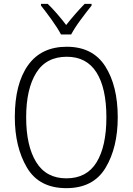

<svg xmlns="http://www.w3.org/2000/svg" viewBox="-20 -968 689 998"><path d="M592 -358Q592 -522 527 -623.5Q462 -725 327 -725Q194 -725 125.5 -628.5Q57 -532 57 -359Q57 -204 120 -97Q183 10 325 10Q465 10 528.5 -95.5Q592 -201 592 -358ZM116 -358Q116 -505 168 -589Q220 -673 327 -673Q430 -673 481.5 -591.5Q533 -510 533 -358Q533 -208 482 -124.5Q431 -41 325 -41Q220 -41 168 -125.5Q116 -210 116 -358ZM456 -948H420Q367 -893 324 -838Q302 -867 276.5 -896.5Q251 -926 228 -948H193V-939Q217 -909 248 -866Q279 -823 297 -789H350Q368 -823 399.5 -865.5Q431 -908 456 -939Z"/></svg>

Font: Noto Sans UI SemiCondensed Light
Style: Regular
Weight: 300
Width: 4
Designer: Monotype Design Team
Foundry: Monotype Imaging Inc.
Version: Version 1.901